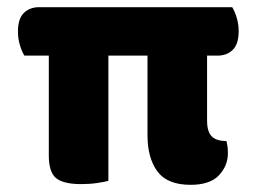

<svg xmlns="http://www.w3.org/2000/svg" viewBox="-20 -505 715 535"><path d="M30 -417Q30 -453 46.5 -469Q63 -485 89 -485H627Q634 -474 639.5 -456Q645 -438 645 -418Q645 -382 628.5 -366Q612 -350 586 -350H557V-169Q557 -138 570 -125Q583 -112 611 -112Q612 -107 613.5 -99.5Q615 -92 615 -78Q615 -43 590 -16.5Q565 10 511 10Q446 10 418.5 -27.5Q391 -65 391 -128V-350H282V-1Q271 2 250.5 5Q230 8 206 8Q157 8 136.5 -8.5Q116 -25 116 -72V-350H48Q41 -361 35.5 -379Q30 -397 30 -417Z"/></svg>

Font: Baloo Tammudu 2 ExtraBold
Style: Regular
Weight: 800
Designer: Maithili Shingre, Omkar Shende and Ek Type
Foundry: Ek Type
Version: Version 1.640;hotconv 1.0.111;makeotfexe 2.5.65597; ttfautoh